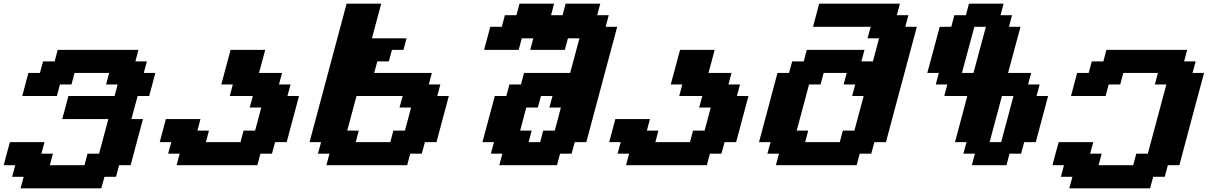

<svg xmlns="http://www.w3.org/2000/svg" viewBox="-20 -895 6542 1040"><path d="M91.3 125H528.8L545.9 62.5H608.4L625 0H687.5Q698.7 -42 720.9 -125.2Q743.2 -208.5 754.4 -250H691.9Q697.3 -270.5 708.5 -312.3Q719.7 -354 725.6 -375H788.1Q793.9 -395.5 804.9 -437.3Q815.9 -479 821.3 -500H758.8L775.9 -562.5H713.4L730 -625H292.5L275.9 -562.5H213.4L196.3 -500H133.8Q128.4 -479 117.2 -437.5Q106 -396 100.6 -375H288.1L304.7 -437.5H367.2L383.8 -500H571.3L554.7 -437.5H617.2L600.6 -375H350.6Q345.2 -354 334 -312.3Q322.8 -270.5 316.9 -250H566.9L516.6 -62.5H454.1L437.5 0H250L266.6 -62.5H204.1L221.2 -125H33.7Q27.8 -104 16.6 -62.5Q5.4 -21 0 0H62.5L45.9 62.5H108.4Z M936.5 0H1374L1390.6 -62.5H1453.1L1470.2 -125H1532.7Q1543.9 -166.5 1566.2 -249.8Q1588.4 -333 1599.6 -375H1537.1L1553.7 -437.5H1491.2L1507.8 -500H1382.8Q1388.7 -520.5 1399.9 -562.3Q1411.1 -604 1416.5 -625H1229L1178.7 -437.5H1241.2L1224.6 -375H1349.6L1332.5 -312.5H1395Q1389.6 -291.5 1378.7 -249.8Q1367.7 -208 1361.8 -187.5H1299.3L1282.7 -125H1095.2L1111.8 -187.5H1049.3L1065.9 -250H878.4Q873 -229 861.8 -187.3Q850.6 -145.5 845.2 -125H907.7L890.6 -62.5H953.1Z M1748 0H2185.5L2202.1 -62.5H2264.6L2281.7 -125H2344.2Q2355.5 -166.5 2377.7 -249.8Q2399.9 -333 2411.1 -375H2348.6L2365.2 -437.5H2302.7L2319.3 -500H2006.8L2023.9 -562.5H2086.4L2103 -625H2165.5L2182.1 -687.5H1994.6L2044.9 -875H1857.4L1656.7 -125H1719.2L1702.1 -62.5H1764.6ZM2094.2 -125H1906.7L1923.3 -187.5H1860.8L1911.1 -375H2161.1L2144 -312.5H2206.5Q2201.2 -291.5 2190.2 -249.8Q2179.2 -208 2173.3 -187.5H2110.8Z M2684.6 0H2997.1L3013.7 -62.5H3076.2L3093.3 -125H3155.8Q3183.6 -229.5 3239.5 -437.7Q3295.4 -646 3323.2 -750H3260.7L3277.3 -812.5H3214.8L3231.4 -875H3043.9L3027.3 -812.5H2964.8L2981.4 -875H2793.9L2777.3 -812.5H2714.8L2698.2 -750H2635.7Q2630.4 -729.5 2619.1 -687.7Q2607.9 -646 2602.1 -625H2789.6L2806.2 -687.5H2868.7L2852.1 -625H3039.6L3056.2 -687.5H3118.7L3068.4 -500H2818.4L2801.8 -437.5H2739.3L2722.7 -375H2660.2Q2648.9 -333 2626.7 -250Q2604.5 -167 2593.3 -125H2655.8L2638.7 -62.5H2701.2ZM2905.8 -125H2843.3L2859.9 -187.5H2797.4Q2802.7 -208 2814 -249.8Q2825.2 -291.5 2830.6 -312.5H2893.1L2910.2 -375H2972.7L2955.6 -312.5H3018.1Q3012.7 -291.5 3001.7 -249.8Q2990.7 -208 2984.9 -187.5H2922.4Z M3371.1 0H3808.6L3825.2 -62.5H3887.7L3904.8 -125H3967.3Q3978.5 -166.5 4000.7 -249.8Q4022.9 -333 4034.2 -375H3971.7L3988.3 -437.5H3925.8L3942.4 -500H3817.4Q3823.2 -520.5 3834.5 -562.3Q3845.7 -604 3851.1 -625H3663.6L3613.3 -437.5H3675.8L3659.2 -375H3784.2L3767.1 -312.5H3829.6Q3824.2 -291.5 3813.2 -249.8Q3802.2 -208 3796.4 -187.5H3733.9L3717.3 -125H3529.8L3546.4 -187.5H3483.9L3500.5 -250H3313Q3307.6 -229 3296.4 -187.3Q3285.2 -145.5 3279.8 -125H3342.3L3325.2 -62.5H3387.7Z M4182.6 0H4620.1L4636.7 -62.5H4699.2L4716.3 -125H4778.8Q4806.6 -229.5 4862.5 -437.7Q4918.5 -646 4946.3 -750H4883.8L4900.4 -812.5H4837.9L4854.5 -875H4417Q4411.6 -854 4400.6 -812.5Q4389.6 -771 4383.8 -750H4696.3L4679.2 -687.5H4741.7Q4735.8 -667 4724.9 -625.2Q4713.9 -583.5 4708.5 -562.5H4646L4662.6 -625H4350.1L4333.5 -562.5H4271L4253.9 -500H4191.4Q4174.8 -437.5 4141.4 -312.5Q4107.9 -187.5 4091.3 -125H4153.8L4136.7 -62.5H4199.2ZM4528.8 -125H4341.3L4357.9 -187.5H4295.4Q4306.6 -229 4328.9 -312.3Q4351.1 -395.5 4362.3 -437.5H4424.8L4441.4 -500H4566.4L4549.8 -437.5H4612.3L4595.7 -375H4658.2L4607.9 -187.5H4545.4Z M5244.1 0H5431.6L5448.2 -62.5H5510.7L5527.8 -125H5590.3Q5601.6 -166.5 5623.8 -249.8Q5646 -333 5657.2 -375H5594.7L5611.3 -437.5H5548.8L5565.4 -500H5440.4Q5451.7 -541.5 5474.1 -625Q5496.6 -708.5 5507.8 -750H5445.3L5461.9 -812.5H5399.4L5416 -875H5228.5L5211.9 -812.5H5149.4L5132.8 -750H5070.3Q5059.1 -708.5 5036.6 -625Q5014.2 -541.5 5002.9 -500H5065.4L5048.8 -437.5H5111.3L5094.7 -375H5219.7Q5208.5 -333 5186.3 -250Q5164.1 -167 5152.8 -125H5215.3L5198.2 -62.5H5260.7ZM5402.8 -125H5340.3Q5351.6 -167 5373.8 -250Q5396 -333 5407.2 -375H5469.7Q5458.5 -333 5436.3 -249.8Q5414.1 -166.5 5402.8 -125ZM5252.9 -500H5190.4Q5201.7 -541.5 5224.1 -625Q5246.6 -708.5 5257.8 -750H5320.3Q5309.1 -708.5 5286.6 -625Q5264.2 -541.5 5252.9 -500Z M5772 125H6209.5L6226.6 62.5H6289.1L6305.7 0H6368.2Q6390.1 -83 6434.8 -250Q6479.5 -417 6502 -500H6439.5L6456.5 -562.5H6394L6410.6 -625H5973.1L5956.5 -562.5H5894L5877 -500H5814.5Q5809.1 -479 5797.9 -437.5Q5786.6 -396 5781.2 -375H5968.8L5985.4 -437.5H6047.9L6064.5 -500H6252L6235.4 -437.5H6297.9Q6281.2 -375 6247.6 -250Q6213.9 -125 6197.3 -62.5H6134.8L6118.2 0H5930.7L5947.3 -62.5H5884.8L5901.9 -125H5714.4Q5708.5 -104 5697.3 -62.5Q5686 -21 5680.7 0H5743.2L5726.6 62.5H5789.1Z"/></svg>

Font: Faithful 32x
Style: SemiboldOblique
Weight: 400
Foundry: Faithful Resource Pack
Version: Version 1.0; January 27, 2023